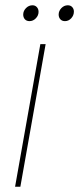

<svg xmlns="http://www.w3.org/2000/svg" viewBox="-20 -707 300 727"><path d="M37.1 0 132.8 -540H152.8L57.1 0ZM91.8 -627Q80.6 -627 74.2 -634Q67.9 -641.1 67.9 -651.9Q67.9 -665.5 78.4 -676.3Q88.9 -687 103 -687Q113.3 -687 119.6 -679.9Q126 -672.9 126 -662.1Q126 -648.4 115.7 -637.7Q105.5 -627 91.8 -627ZM226.1 -627Q214.8 -627 208.5 -634Q202.1 -641.1 202.1 -651.9Q202.1 -665.5 212.4 -676.3Q222.7 -687 236.8 -687Q247.1 -687 253.4 -680.2Q259.8 -673.3 259.8 -663.1Q259.8 -648.9 249.8 -637.9Q239.7 -627 226.1 -627Z"/></svg>

Font: SVN-Poppins Thin
Style: Italic
Weight: 100
Italic angle: -10°
Designer: Ninad Kale (Devanagari), Jonny Pinhorn (Latin)
Foundry: Indian Type Foundry
Version: Version 3.002 2017